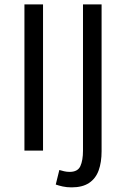

<svg xmlns="http://www.w3.org/2000/svg" viewBox="-20 -676 566 862"><path d="M89.7 0V-656.3H173.2V0ZM301.5 165.2Q279.5 165.2 261.5 161.2Q243.5 157.2 230.3 152.5L246.4 87.2Q256.1 90.2 267.9 92.9Q279.7 95.7 292.5 95.7Q329 95.7 340.8 69.9Q352.6 44 352.6 0.2V-656.3H436.1V3.1Q436.1 52.8 422.9 89.1Q409.7 125.5 379.9 145.4Q350 165.2 301.5 165.2Z"/></svg>

Font: Source Sans Variable
Style: Regular
Weight: 200
Designer: Paul D. Hunt
Foundry: Adobe Systems Incorporated
Version: Version 3.006;hotconv 1.0.111;makeotfexe 2.5.65597